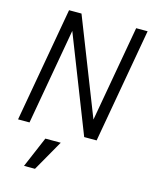

<svg xmlns="http://www.w3.org/2000/svg" viewBox="-138 -788 895 1133"><g transform="rotate(15 310.0 -222.0)"><path d="M16 0 140 -700H216L446 -114L550 -700H620L496 0H420L190 -587L86 0ZM121 256 201 68H295L188 256Z"/></g></svg>

Font: DM Mono Light
Style: Italic
Weight: 300
Italic angle: -10°
Designer: Colophon Foundry
Foundry: Colophon Foundry
Version: Version 1.000; ttfautohint (v1.8.2.53-6de2)